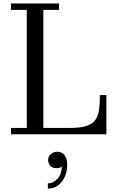

<svg xmlns="http://www.w3.org/2000/svg" viewBox="-20 -770 678 1101"><path d="M256 147.3Q256 127.3 271.4 113.7Q286.8 100.1 309.6 100.1Q333.2 100.1 349.4 118.7Q365.6 137.3 365.6 175.3Q365.6 209.3 352.8 240.5Q340 271.7 315.2 291.5Q290.4 311.3 254.4 311.3V281.7Q284 281.7 308.2 256.7Q332.4 231.7 335.2 185.7Q330.4 189.3 323 191.9Q315.6 194.5 306.4 194.5Q280.8 194.5 268.4 180.7Q256 166.9 256 147.3ZM590 0H43V-36.5H133.5V-713.5H43V-750H318.5V-713.5H228.5V-36.5H383.5Q442.5 -36.5 476.8 -48Q511 -59.5 527.2 -83Q543.5 -106.5 548.2 -142Q553 -177.5 553 -225H590Z"/></svg>

Font: Bodoni* 06pt
Style: Regular
Weight: 400
Version: Version 2.3